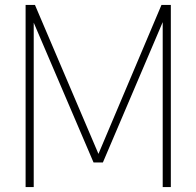

<svg xmlns="http://www.w3.org/2000/svg" viewBox="-20 -760 798 780"><path d="M84 0V-740H122L388 -116H372L636 -740H674V0H641V-710H658L398 -100H360L99 -710H117V0Z"/></svg>

Font: Encode Sans Condensed Thin
Style: Regular
Weight: 100
Width: 3
Designer: Multiple Designers
Foundry: Impallari Type
Version: Version 3.002